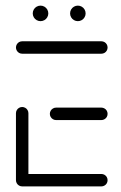

<svg xmlns="http://www.w3.org/2000/svg" viewBox="-20 -666 434 686"><path d="M37 -22.2V-261.5Q37 -267.4 40 -272.6Q43 -277.8 48.1 -280.7Q53.3 -283.7 59.3 -283.7Q65.2 -283.7 70.4 -280.7Q75.6 -277.8 78.5 -272.6Q81.5 -267.4 81.5 -261.5V-22.2ZM364.4 -22.2Q364.4 -16.3 361.5 -11.1Q358.5 -5.9 353.3 -3Q348.1 0 342.2 0H59.3Q53.3 0 48.1 -3Q43 -5.9 40 -11.1Q37 -16.3 37 -22.2Q37 -28.1 40 -33.3Q43 -38.5 48.1 -41.5Q53.3 -44.4 59.3 -44.4H342.2Q348.1 -44.4 353.3 -41.5Q358.5 -38.5 361.5 -33.3Q364.4 -28.1 364.4 -22.2ZM158.1 -259.3Q158.1 -265.2 161.1 -270.4Q164.1 -275.6 169.3 -278.5Q174.4 -281.5 180.4 -281.5H342.2Q348.1 -281.5 353.3 -278.5Q358.5 -275.6 361.5 -270.4Q364.4 -265.2 364.4 -259.3Q364.4 -253.3 361.5 -248.1Q358.5 -243 353.3 -240Q348.1 -237 342.2 -237H180.4Q174.4 -237 169.3 -240Q164.1 -243 161.1 -248.1Q158.1 -253.3 158.1 -259.3ZM37 -496.3Q37 -502.2 40 -507.4Q43 -512.6 48.1 -515.6Q53.3 -518.5 59.3 -518.5H342.2Q348.1 -518.5 353.3 -515.6Q358.5 -512.6 361.5 -507.4Q364.4 -502.2 364.4 -496.3Q364.4 -490.4 361.5 -485.2Q358.5 -480 353.3 -477Q348.1 -474.1 342.2 -474.1H59.3Q53.3 -474.1 48.1 -477Q43 -480 40 -485.2Q37 -490.4 37 -496.3ZM230.4 -618.1Q230.4 -625.6 234.1 -632Q237.8 -638.5 244.3 -642.2Q250.7 -645.9 258.1 -645.9Q265.6 -645.9 272 -642.2Q278.5 -638.5 282.2 -632Q285.9 -625.6 285.9 -618.1Q285.9 -610.7 282.2 -604.3Q278.5 -597.8 272 -594.1Q265.6 -590.4 258.1 -590.4Q250.7 -590.4 244.3 -594.1Q237.8 -597.8 234.1 -604.3Q230.4 -610.7 230.4 -618.1ZM97 -618.1Q97 -625.6 100.7 -632Q104.4 -638.5 110.9 -642.2Q117.4 -645.9 124.8 -645.9Q132.2 -645.9 138.7 -642.2Q145.2 -638.5 148.9 -632Q152.6 -625.6 152.6 -618.1Q152.6 -610.7 148.9 -604.3Q145.2 -597.8 138.7 -594.1Q132.2 -590.4 124.8 -590.4Q117.4 -590.4 110.9 -594.1Q104.4 -597.8 100.7 -604.3Q97 -610.7 97 -618.1Z"/></svg>

Font: 26F Galaxy Sans
Style: Regular
Weight: 400
Designer: C₂₉H₂₅N₃O₅
Version: Version 1.100;FEAKit 1.0